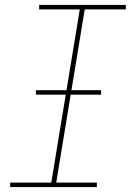

<svg xmlns="http://www.w3.org/2000/svg" viewBox="-20 -755 540 775"><path d="M21 0V-18H187L302 -717H138V-735H488V-717H322L207 -18H371V0ZM125 -373V-391H388V-373Z"/></svg>

Font: Iosevka Curly Slab Thin
Style: Italic
Weight: 100
Italic angle: -9°
Monospace: yes
Designer: Belleve Invis
Foundry: Belleve Invis
Version: Version 22.1.2; ttfautohint (v1.8.4)